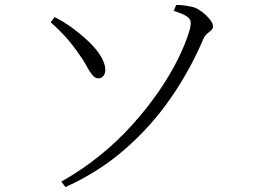

<svg xmlns="http://www.w3.org/2000/svg" viewBox="-20 -730 1040 777"><path d="M228 5Q310 -41 382 -99Q454 -157 514 -223.5Q574 -290 621 -358Q668 -426 700.5 -491.5Q733 -557 749 -614Q753 -631 751.5 -642.5Q750 -654 735.5 -664Q721 -674 683 -686L693 -710Q706 -710 721 -708.5Q736 -707 753 -703Q768 -701 783.5 -691.5Q799 -682 812.5 -669.5Q826 -657 834 -645Q842 -633 842 -623Q842 -614 834.5 -607.5Q827 -601 817.5 -593Q808 -585 801 -568Q748 -444 669.5 -331Q591 -218 485.5 -126Q380 -34 245 27ZM378 -413Q364 -413 353 -427Q342 -441 328.5 -466Q315 -491 292 -522Q268 -556 241.5 -585Q215 -614 185 -640L201 -661Q237 -643 272.5 -617Q308 -591 338.5 -562Q369 -533 387 -504Q405 -475 406 -450Q407 -434 399 -423.5Q391 -413 378 -413Z"/></svg>

Font: Noto Serif SC ExtraLight Light
Style: Regular
Weight: 300
Version: Version 2.002-H1;hotconv 1.1.0;makeotfexe 2.6.0